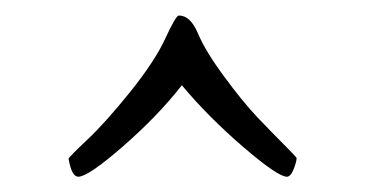

<svg xmlns="http://www.w3.org/2000/svg" viewBox="-20 -694 475 250"><path d="M353.5 -463.9Q341.8 -463.9 296.4 -502.9Q251 -542 216.8 -583Q185.5 -543 140.1 -503.4Q94.7 -463.9 82 -463.9Q73.2 -463.9 69.3 -487.3Q70.3 -490.2 93.8 -512.2Q117.2 -534.2 149.4 -574.2Q181.6 -614.3 195.3 -644Q209 -673.8 212.9 -673.8Q228 -673.8 237.8 -650.4Q247.6 -627 272 -594.2Q295.9 -561.5 315.4 -541Q335 -520.5 350.1 -505.4Q365.2 -490.2 366.2 -488.3Q366.2 -483.4 362.3 -473.6Q358.4 -463.9 353.5 -463.9Z"/></svg>

Font: CrimsonText-Roman
Style: Roman
Weight: 400
Version: Version 0.13